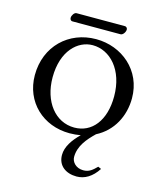

<svg xmlns="http://www.w3.org/2000/svg" viewBox="-115 -652 793 942"><g transform="rotate(15 281.5 -181.0)"><path d="M391 -524C404 -524 415 -542 415 -554C415 -560 411 -568 401 -568H156C145 -568 134 -551 134 -539C134 -532 138 -524 147 -524ZM470 139 454 132C432 154 416 168 387 168C350 168 327 142 327 116C327 60 364 18 402 -19C484 -61 527 -144 527 -235C527 -377 413 -470 283 -470C144 -470 37 -369 37 -222C37 -86 140 10 275 10C295 10 313 8 331 5C295 40 267 80 267 122C267 177 309 206 363 206C404 206 441 184 470 139ZM274 -437C363 -437 440 -355 440 -221C440 -98 379 -23 290 -23C193 -23 124 -111 124 -234C124 -369 199 -437 274 -437Z"/></g></svg>

Font: Linux Libertine O C
Style: Regular
Weight: 400
Designer: Philipp H. Poll
Foundry: Philipp H. Poll
Version: Version 4.0.3